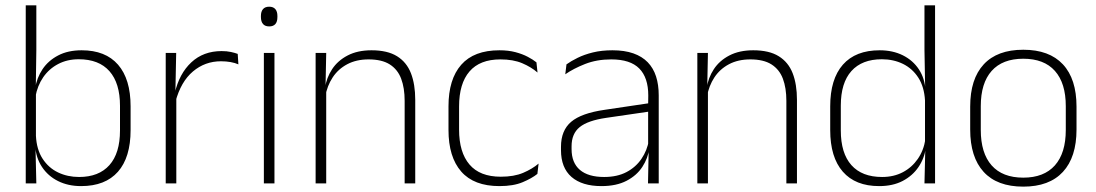

<svg xmlns="http://www.w3.org/2000/svg" viewBox="-20 -684 4089 716"><path d="M282.5 10Q234 10 196.5 -8.8Q159 -27.5 136.5 -61.5Q114 -95.5 111 -141H98L114 -177.5Q116.5 -126.5 138.8 -92.2Q161 -58 196.5 -41Q232 -24 275 -24Q348.5 -24 388 -68.2Q427.5 -112.5 427.5 -197.5V-289.5Q427.5 -374 388.2 -418.5Q349 -463 273.5 -463Q230.5 -463 196.8 -445.2Q163 -427.5 141.2 -396Q119.5 -364.5 112 -322.5L99.5 -354H111Q117 -393.5 138.5 -425.8Q160 -458 196.8 -477.2Q233.5 -496.5 284.5 -496.5Q373.5 -496.5 420.2 -442.8Q467 -389 467 -287.5V-199Q467 -97 419.8 -43.5Q372.5 10 282.5 10ZM76 0V-664H115.5V-497.5L113.5 -358.5L114 -347V-140L112.5 -126.5L115.5 0Z M634.5 -305 621.5 -334 632 -337.5Q648.5 -409.5 693.5 -451.5Q738.5 -493.5 806.5 -493.5Q826 -493.5 841 -490.2Q856 -487 866.5 -483L869 -444Q856.5 -449.5 840 -452.5Q823.5 -455.5 804 -455.5Q744.5 -455.5 699.5 -417.5Q654.5 -379.5 634.5 -305ZM598 0V-486.5H637L634 -338L637.5 -334.5V0Z M964 0V-486.5H1003.5V0ZM984 -585.5Q968.5 -585.5 960.8 -594.5Q953 -603.5 953 -620.5V-624.5Q953 -641 960.8 -650Q968.5 -659 984 -659Q999 -659 1006.8 -650Q1014.5 -641 1014.5 -624.5V-620.5Q1014.5 -603 1006.8 -594.2Q999 -585.5 984 -585.5Z M1489 0V-308Q1489 -356 1476 -390.5Q1463 -425 1433.5 -443.8Q1404 -462.5 1354.5 -462.5Q1309 -462.5 1275 -444.5Q1241 -426.5 1220.5 -395.2Q1200 -364 1193 -324L1182 -356H1192Q1197.5 -394 1218.5 -426Q1239.5 -458 1276.5 -477.2Q1313.5 -496.5 1365.5 -496.5Q1425 -496.5 1460.8 -474.2Q1496.5 -452 1512.5 -410.8Q1528.5 -369.5 1528.5 -311.5V0ZM1157 0V-486.5H1196.5L1194 -362.5L1196.5 -361V0Z M1842.5 10Q1747.5 10 1700 -44.2Q1652.5 -98.5 1652.5 -199.5V-287.5Q1652.5 -388.5 1700 -442.5Q1747.5 -496.5 1842.5 -496.5Q1876 -496.5 1902.2 -489.5Q1928.5 -482.5 1948 -472.2Q1967.5 -462 1980.5 -451.5L1984.5 -413.5Q1961 -434 1927.5 -448.2Q1894 -462.5 1846 -462.5Q1769.5 -462.5 1730.8 -417.5Q1692 -372.5 1692 -287V-200.5Q1692 -116 1730.8 -70.5Q1769.5 -25 1847.5 -25Q1897 -25 1931 -39.5Q1965 -54 1988.5 -74L1984 -35.5Q1963.5 -19 1929 -4.5Q1894.5 10 1842.5 10Z M2396.5 0 2399 -125 2397 -131.5V-290L2397.5 -328Q2397.5 -394.5 2364 -428.5Q2330.5 -462.5 2259.5 -462.5Q2205.5 -462.5 2162.2 -445.5Q2119 -428.5 2088 -407L2092.5 -444Q2109 -456 2133.8 -468.2Q2158.5 -480.5 2191 -488.5Q2223.5 -496.5 2264 -496.5Q2309 -496.5 2341.8 -485Q2374.5 -473.5 2395.5 -451.8Q2416.5 -430 2426.5 -399Q2436.5 -368 2436.5 -328.5V0ZM2223 10Q2150.5 10 2111.2 -24.2Q2072 -58.5 2072 -124V-136.5Q2072 -197.5 2110 -229.8Q2148 -262 2235 -274.5L2406.5 -300L2408.5 -269L2240.5 -244.5Q2172 -234.5 2141.8 -210Q2111.5 -185.5 2111.5 -138.5V-128Q2111.5 -77 2142.5 -50.5Q2173.5 -24 2233 -24Q2281.5 -24 2316.2 -42.2Q2351 -60.5 2372.2 -91.8Q2393.5 -123 2400 -162L2410.5 -131H2401.5Q2396.5 -94 2375.5 -61.8Q2354.5 -29.5 2316.5 -9.8Q2278.5 10 2223 10Z M2912.5 0V-308Q2912.5 -356 2899.5 -390.5Q2886.5 -425 2857 -443.8Q2827.5 -462.5 2778 -462.5Q2732.5 -462.5 2698.5 -444.5Q2664.5 -426.5 2644 -395.2Q2623.5 -364 2616.5 -324L2605.5 -356H2615.5Q2621 -394 2642 -426Q2663 -458 2700 -477.2Q2737 -496.5 2789 -496.5Q2848.5 -496.5 2884.2 -474.2Q2920 -452 2936 -410.8Q2952 -369.5 2952 -311.5V0ZM2580.5 0V-486.5H2620L2617.5 -362.5L2620 -361V0Z M3258.5 10Q3170 10 3123 -43.8Q3076 -97.5 3076 -199V-287.5Q3076 -389 3123.2 -442.8Q3170.5 -496.5 3260.5 -496.5Q3309 -496.5 3346.8 -477.8Q3384.5 -459 3406.8 -425.2Q3429 -391.5 3431.5 -345.5H3444.5L3429.5 -309.5Q3426.5 -360.5 3404.5 -394.5Q3382.5 -428.5 3347.2 -445.8Q3312 -463 3268.5 -463Q3194.5 -463 3155 -419Q3115.5 -375 3115.5 -290V-197.5Q3115.5 -112.5 3155 -68.2Q3194.5 -24 3269.5 -24Q3313 -24 3346.8 -41.8Q3380.5 -59.5 3402.5 -91.2Q3424.5 -123 3431 -164.5L3444 -132.5H3432.5Q3427 -93 3405 -60.8Q3383 -28.5 3346.2 -9.2Q3309.5 10 3258.5 10ZM3427.5 0 3430.5 -126.5 3429.5 -140V-347L3430 -359L3427.5 -497.5V-664H3467V0Z M3796 12Q3698.5 12 3648.2 -43Q3598 -98 3598 -201V-286.5Q3598 -389.5 3648.5 -444Q3699 -498.5 3796 -498.5Q3893 -498.5 3943.8 -444Q3994.5 -389.5 3994.5 -286.5V-201Q3994.5 -98 3943.8 -43Q3893 12 3796 12ZM3796 -21.5Q3873 -21.5 3913.8 -67.2Q3954.5 -113 3954.5 -199.5V-288Q3954.5 -374 3914 -419.5Q3873.5 -465 3796 -465Q3718.5 -465 3678 -419.5Q3637.5 -374 3637.5 -288V-199.5Q3637.5 -113 3678 -67.2Q3718.5 -21.5 3796 -21.5Z"/></svg>

Font: Anek Telugu ExtraLight
Style: Regular
Weight: 250
Version: Version 1.003